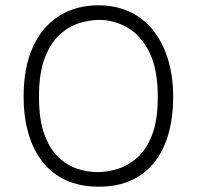

<svg xmlns="http://www.w3.org/2000/svg" viewBox="-20 -692 742 724"><path d="M353 12Q281 12 227.5 -13Q174 -38 139 -83.5Q104 -129 86.5 -191Q69 -253 69 -327Q69 -440 105 -517Q141 -594 204.5 -633Q268 -672 351 -672Q415 -672 467 -648.5Q519 -625 556 -579.5Q593 -534 613 -470Q633 -406 633 -325Q633 -252 616 -190Q599 -128 564.5 -83Q530 -38 477 -13Q424 12 353 12ZM349 -43Q383 -43 422 -54.5Q461 -66 496 -96Q531 -126 553 -182Q575 -238 575 -326Q575 -432 543 -495.5Q511 -559 460.5 -588Q410 -617 354 -617Q322 -617 283 -606Q244 -595 208.5 -564.5Q173 -534 150 -476.5Q127 -419 127 -327Q127 -241 147 -186Q167 -131 200 -99.5Q233 -68 272 -55.5Q311 -43 349 -43Z"/></svg>

Font: Bricolage Grotesque ExtraLight
Style: Regular
Weight: 250
Designer: Mathieu Triay
Foundry: Atelier Triay
Version: Version 1.000;gftools[0.9.30]